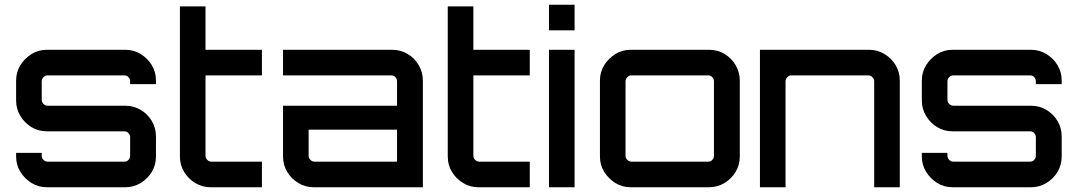

<svg xmlns="http://www.w3.org/2000/svg" viewBox="-20 -790 4547 810"><path d="M178 0Q142 0 113 -18Q84 -36 66 -65Q48 -94 48 -130V-145H156V-133Q156 -123 163.5 -115.5Q171 -108 181 -108H505Q515 -108 522 -115.5Q529 -123 529 -133V-211Q529 -221 522 -228.5Q515 -236 505 -236H178Q142 -236 113 -253.5Q84 -271 66 -300.5Q48 -330 48 -366V-450Q48 -486 66 -515Q84 -544 113 -562Q142 -580 178 -580H508Q544 -580 573.5 -562Q603 -544 620.5 -515Q638 -486 638 -450V-435H529V-447Q529 -457 522 -464.5Q515 -472 505 -472H181Q171 -472 163.5 -464.5Q156 -457 156 -447V-369Q156 -359 163.5 -351.5Q171 -344 181 -344H508Q544 -344 573.5 -326.5Q603 -309 620.5 -279.5Q638 -250 638 -214V-130Q638 -94 620.5 -65Q603 -36 573.5 -18Q544 0 508 0H178Z M869 0Q833 0 803.5 -18Q774 -36 756.5 -65Q739 -94 739 -130V-763H847V-580H1085V-472H847V-133Q847 -123 854.5 -115.5Q862 -108 872 -108H1085V0H869Z M1304 0Q1268 0 1238.5 -18Q1209 -36 1191.5 -65Q1174 -94 1174 -130V-344H1655V-447Q1655 -457 1648 -464.5Q1641 -472 1631 -472H1174V-580H1634Q1670 -580 1699.5 -562.5Q1729 -545 1746.5 -515Q1764 -485 1764 -450V0ZM1307 -108H1655V-243H1282V-133Q1282 -123 1289.5 -115.5Q1297 -108 1307 -108Z M1999 0Q1963 0 1933.5 -18Q1904 -36 1886.5 -65Q1869 -94 1869 -130V-763H1977V-580H2215V-472H1977V-133Q1977 -123 1984.5 -115.5Q1992 -108 2002 -108H2215V0H1999Z M2296 0V-580H2404V0ZM2296 -662V-770H2404V-662Z M2641 0Q2605 0 2576 -18Q2547 -36 2529 -65Q2511 -94 2511 -130V-450Q2511 -486 2529 -515Q2547 -544 2576 -562Q2605 -580 2641 -580H2971Q3007 -580 3036.5 -562.5Q3066 -545 3083.5 -515Q3101 -485 3101 -450V-130Q3101 -94 3083.5 -65Q3066 -36 3036.5 -18Q3007 0 2971 0H2641ZM2644 -108H2968Q2978 -108 2985 -115.5Q2992 -123 2992 -133V-447Q2992 -457 2985 -464.5Q2978 -472 2968 -472H2644Q2634 -472 2626.5 -464.5Q2619 -457 2619 -447V-133Q2619 -123 2626.5 -115.5Q2634 -108 2644 -108Z M3186 0V-580H3646Q3682 -580 3711.5 -562Q3741 -544 3758.5 -515Q3776 -486 3776 -450V0H3668V-447Q3668 -457 3660.5 -464.5Q3653 -472 3643 -472H3319Q3309 -472 3301.5 -464.5Q3294 -457 3294 -447V0Z M3999 0Q3963 0 3934 -18Q3905 -36 3887 -65Q3869 -94 3869 -130V-145H3977V-133Q3977 -123 3984.5 -115.5Q3992 -108 4002 -108H4326Q4336 -108 4343 -115.5Q4350 -123 4350 -133V-211Q4350 -221 4343 -228.5Q4336 -236 4326 -236H3999Q3963 -236 3934 -253.5Q3905 -271 3887 -300.5Q3869 -330 3869 -366V-450Q3869 -486 3887 -515Q3905 -544 3934 -562Q3963 -580 3999 -580H4329Q4365 -580 4394.5 -562Q4424 -544 4441.5 -515Q4459 -486 4459 -450V-435H4350V-447Q4350 -457 4343 -464.5Q4336 -472 4326 -472H4002Q3992 -472 3984.5 -464.5Q3977 -457 3977 -447V-369Q3977 -359 3984.5 -351.5Q3992 -344 4002 -344H4329Q4365 -344 4394.5 -326.5Q4424 -309 4441.5 -279.5Q4459 -250 4459 -214V-130Q4459 -94 4441.5 -65Q4424 -36 4394.5 -18Q4365 0 4329 0H3999Z"/></svg>

Font: Orbitron Medium
Style: Regular
Weight: 500
Designer: Matt McInerney
Foundry: The League of Moveable Type
Version: Version 2.001